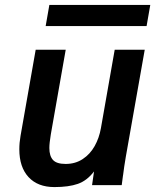

<svg xmlns="http://www.w3.org/2000/svg" viewBox="-20 -752 640 780"><path d="M58.5 -145.5Q58.5 -172.5 63.5 -200.5L125 -550H247L186.5 -206.5Q180.5 -170.5 180.5 -150.5Q180.5 -118.5 195.2 -102.2Q210 -86 246.5 -86Q286 -86 316 -105.8Q346 -125.5 364.5 -158.5Q383 -191.5 390 -231.5L446 -550H568L491 -114.5Q484 -73.5 480 -40.5Q480.5 -46 474.5 0H354L362 -55.5Q333.5 -18 296.2 -5Q259 8 201 8Q133.5 8 96 -32.5Q58.5 -73 58.5 -145.5ZM180.5 -732H590.5L575.5 -646H165.5Z"/></svg>

Font: JuliaMono BoldItalic
Style: Regular
Weight: 700
Italic angle: -9°
Monospace: yes
Designer: cormullion
Foundry: corm
Version: Version 0.049; ttfautohint (v1.8.4)